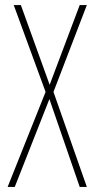

<svg xmlns="http://www.w3.org/2000/svg" viewBox="-20 -785 371 754"><path d="M321 -51H293L174 -396L38 -51H10L159 -424L34 -765H62L175 -452L293 -765H321L190 -424Z"/></svg>

Font: Noto Sans Tamil UI ExtraCondensed Thin
Style: Regular
Weight: 100
Width: 2
Designer: Jelle Bosma - Monotype Design Team
Foundry: Monotype Imaging Inc.
Version: Version 2.004; ttfautohint (v1.8.4.7-5d5b)